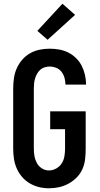

<svg xmlns="http://www.w3.org/2000/svg" viewBox="-20 -1005 540 1033"><path d="M243 8Q216 8 189.5 1.5Q163 -5 139.5 -19Q116 -33 98.5 -53.5Q81 -74 70 -99Q59 -124 55 -151Q51 -178 51 -205V-530Q51 -557 55 -584.5Q59 -612 70 -637Q81 -662 99.5 -683.5Q118 -705 142 -718.5Q166 -732 193 -737.5Q220 -743 247 -743Q273 -743 298.5 -738.5Q324 -734 347 -722.5Q370 -711 389 -692.5Q408 -674 419.5 -651Q431 -628 437 -602.5Q443 -577 443 -551Q443 -551 443 -551Q443 -551 443 -550H332Q332 -551 332 -551Q332 -551 332 -551Q332 -569 327 -586.5Q322 -604 311 -618.5Q300 -633 282.5 -640Q265 -647 247 -647Q234 -647 220.5 -643Q207 -639 197 -630Q187 -621 180 -609Q173 -597 169 -584Q165 -571 163.5 -557.5Q162 -544 162 -530V-205Q162 -185 165.5 -165Q169 -145 178.5 -127.5Q188 -110 205.5 -99Q223 -88 243 -88Q264 -88 282.5 -98.5Q301 -109 312 -126Q323 -143 326.5 -164Q330 -185 330 -205V-310H250V-406H441V-205Q441 -177 438 -149.5Q435 -122 424 -96.5Q413 -71 393.5 -51Q374 -31 349.5 -17.5Q325 -4 298 2Q271 8 243 8ZM236 -791 181 -839 316 -985 384 -925Z"/></svg>

Font: Iosevka SS08 Regular
Style: Bold
Weight: 700
Monospace: yes
Designer: Belleve Invis
Foundry: Belleve Invis
Version: Version 16.3.4; ttfautohint (v1.8.4)